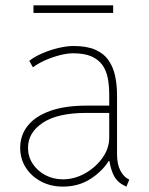

<svg xmlns="http://www.w3.org/2000/svg" viewBox="-20 -692 557 720"><path d="M215.8 7.8Q170.9 7.8 134.5 -11.2Q98.1 -30.3 76.9 -63.2Q55.7 -96.2 55.7 -137.7Q55.7 -185.1 84.2 -220.7Q112.8 -256.3 168.2 -276.1Q223.6 -295.9 303.7 -295.9H400.4V-268.6H303.7Q196.3 -268.6 140.6 -231.7Q85 -194.8 85 -137.7Q85 -105 102.5 -78.1Q120.1 -51.3 149.9 -35.4Q179.7 -19.5 215.8 -19.5Q258.8 -19.5 298.6 -41.7Q338.4 -64 364 -99.6Q389.6 -135.3 389.6 -175.8V-269.5V-274.4V-337.9Q389.6 -372.6 383.8 -400.9Q377.9 -429.2 363 -449.5Q348.1 -469.7 321.8 -481Q295.4 -492.2 253.9 -492.2Q232.4 -492.2 204.6 -485.1Q176.8 -478 149.7 -466.1Q122.6 -454.1 103.5 -439.5L89.8 -463.9Q109.4 -479.5 138.9 -492.2Q168.5 -504.9 199.7 -512.2Q231 -519.5 255.9 -519.5Q305.7 -519.5 337.6 -505.4Q369.6 -491.2 387.2 -465.6Q404.8 -439.9 411.9 -406.5Q418.9 -373 418.9 -334V-113.3Q418.9 -76.2 431.2 -52.7Q443.4 -29.3 460.9 -20.5L464.8 -18.6L454.1 7.8L442.4 2Q418 -10.7 406.5 -34.2Q395 -57.6 389.6 -91.8L393.6 -87.9H381.8L389.6 -91.8Q366.2 -51.8 320.8 -22Q275.4 7.8 215.8 7.8ZM105.5 -643.6V-671.9H404.3V-643.6Z"/></svg>

Font: Reddit Sans ExtraLight
Style: Regular
Weight: 250
Designer: Stephen Hutchings
Foundry: Reddit
Version: Version 1.014